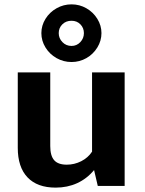

<svg xmlns="http://www.w3.org/2000/svg" viewBox="-20 -858 668 886"><path d="M448.2 -705.1Q448.2 -669.9 429.2 -638.9Q410.2 -607.9 378.7 -589.8Q347.2 -571.8 310.1 -571.8Q272.9 -571.8 241 -589.8Q209 -607.9 189.9 -638.9Q170.9 -669.9 170.9 -705.1Q170.9 -740.2 189.9 -771Q209 -801.8 241 -819.8Q272.9 -837.9 310.1 -837.9Q347.2 -837.9 378.7 -819.8Q410.2 -801.8 429.2 -771Q448.2 -740.2 448.2 -705.1ZM251 -705.1Q251 -681.2 268.1 -663.6Q285.2 -646 310.1 -646Q334 -646 350.6 -663.6Q367.2 -681.2 367.2 -705.1Q367.2 -729 351.1 -745.6Q335 -762.2 310.1 -762.2Q284.2 -762.2 267.6 -745.6Q251 -729 251 -705.1ZM211.9 -184.1Q211.9 -139.2 230 -118.7Q248 -98.1 288.1 -98.1Q323.2 -98.1 354.7 -114Q386.2 -129.9 404.8 -158.2V-523.9H555.2V0H431.2L414.1 -73.2Q380.9 -33.2 335.9 -12.7Q291 7.8 236.8 7.8Q151.9 7.8 106.9 -39.6Q62 -86.9 62 -175.8V-523.9H211.9Z"/></svg>

Font: Sarala
Style: Bold
Weight: 700
Designer: Andres Torresi
Foundry: Huerta Tipografica
Version: Version 1.004;PS 001.003;hotconv 1.0.70;makeotf.lib2.5.58329